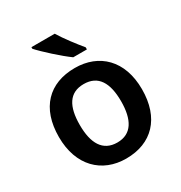

<svg xmlns="http://www.w3.org/2000/svg" viewBox="-180 -896 977 1035"><g transform="rotate(-30 308.5 -378.0)"><path d="M309 -766H164V-756C197 -719 283 -641 332 -606H417V-619C386 -656 336 -721 309 -766ZM567 -272C567 -452 460 -552 310 -552C149 -552 50 -452 50 -272C50 -92 158 10 307 10C467 10 567 -92 567 -272ZM180 -272C180 -387 218 -453 308 -453C398 -453 437 -387 437 -272C437 -158 398 -89 309 -89C219 -89 180 -158 180 -272Z"/></g></svg>

Font: Noto Sans Lao SemiBold
Style: Regular
Weight: 600
Designer: Monotype Design Team
Foundry: Monotype Imaging Inc.
Version: Version 2.003